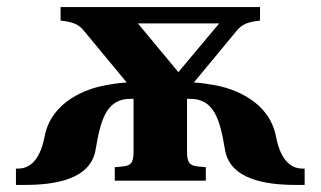

<svg xmlns="http://www.w3.org/2000/svg" viewBox="-20 -510 905 542"><path d="M25 12H50C132 12 236 -2 250 -88C264 -173 281 -231 348 -231H357V-80C357 -47 346 -42 325 -40L304 -38V0H561V-38L540 -40C519 -42 508 -47 508 -80V-231H517C584 -231 601 -173 615 -88C629 -2 733 12 815 12H840V-34H835C809 -34 774 -47 759 -125C739 -228 634 -259 599 -267C579 -271 545 -277 528 -277V-278L648 -423C665 -444 683 -448 714 -452V-490H151V-452C182 -448 200 -444 217 -423L337 -278V-277C320 -277 286 -271 266 -267C231 -259 126 -228 106 -125C91 -47 56 -34 30 -34H25ZM370 -443V-444H598V-443L484 -307H483Z"/></svg>

Font: Heuristica
Style: Bold
Weight: 700
Version: Version 1.0.1